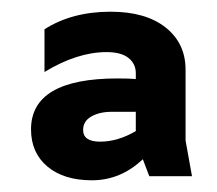

<svg xmlns="http://www.w3.org/2000/svg" viewBox="-20 -728 370 328"><path d="M235 -427 224 -456Q186 -420 137 -420Q89 -420 61 -443.5Q33 -467 33 -507Q33 -594 181 -594Q200 -594 212 -593V-603Q212 -619 199.5 -629Q187 -639 162 -639Q112 -639 56 -605V-678Q103 -708 169 -708Q229 -708 263 -681Q297 -654 297 -609V-488L308 -427ZM151 -486Q181 -486 212 -504V-537H171Q150 -537 136 -529Q122 -521 122 -506Q122 -486 151 -486Z"/></svg>

Font: AmikoBold
Style: Bold
Weight: 700
Designer: Pablo Impallari, Rodrigo Fuenzalida, Andres Torresi
Foundry: Impallari Type
Version: Version 1.000; ttfautohint (v1.3)